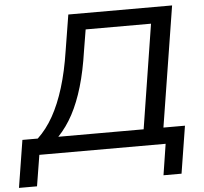

<svg xmlns="http://www.w3.org/2000/svg" viewBox="-100 -766 1047 986"><g transform="rotate(-5 424.0 -272.5)"><path d="M-42 160 -3 -84H76Q122 -127 156.5 -188.5Q191 -250 216.5 -332.5Q242 -415 258 -520L288 -705H823L724 -84H835L796 160H703L728 0H77L51 160ZM182 -84H622L707 -621H370L352 -512Q337 -409 313.5 -329.5Q290 -250 258 -190Q226 -130 182 -84Z"/></g></svg>

Font: Nunito Sans 10pt SemiExpanded Medium
Style: Italic
Weight: 500
Width: 6
Italic angle: -9°
Designer: Vernon Adams
Foundry: Vernon Adams
Version: Version 3.101;gftools[0.9.27]